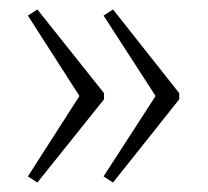

<svg xmlns="http://www.w3.org/2000/svg" viewBox="-20 -459 440 406"><path d="M59 -73 200 -249V-262L59 -439L39 -426L148 -256L39 -86ZM219 -73 359 -249V-262L219 -439L199 -426L309 -256L199 -86Z"/></svg>

Font: Kathrein 37 Thin Condensed
Style: Regular
Weight: 250
Width: 3
Designer: Lazydogs Typefoundry, based on Open Sans by Ascender Corporation
Foundry: Lazydogs Typefoundry
Version: Version 1.003;PS 001.003;hotconv 1.0.88;makeotf.lib2.5.64775